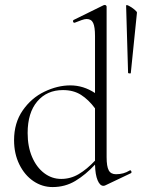

<svg xmlns="http://www.w3.org/2000/svg" viewBox="-20 -745 575 778"><path d="M507 -55Q511 -55 512.5 -50Q514 -45 510 -43L407 6Q403 8 399 8Q385 8 375.5 -14.5Q366 -37 365 -78Q327 -37 285.5 -12Q244 13 193 13Q151 13 115.5 -11Q80 -35 58.5 -78.5Q37 -122 37 -177Q37 -247 72 -297.5Q107 -348 160 -373.5Q213 -399 265 -399Q318 -399 365 -368V-599Q365 -636 357.5 -652Q350 -668 331 -668Q323 -668 310.5 -663.5Q298 -659 283 -653H281Q277 -653 276 -657.5Q275 -662 278 -664L400 -724Q402 -725 405 -725Q407 -725 409.5 -723Q412 -721 412 -718V-108Q412 -71 420.5 -55Q429 -39 450 -39Q481 -39 505 -54ZM365 -94V-306Q339 -341 308.5 -360.5Q278 -380 235 -380Q170 -380 131 -334Q92 -288 92 -206Q92 -151 110 -109Q128 -67 159 -43.5Q190 -20 228 -20Q266 -20 299 -39.5Q332 -59 365 -94ZM535 -694 510 -449Q510 -447 504.5 -447.5Q499 -448 499 -450L491 -722Q491 -727 502 -721.5Q513 -716 524 -707Q535 -698 535 -694Z"/></svg>

Font: Cormorant Infant Light
Style: Regular
Weight: 300
Designer: Christian Thalmann (Catharsis Fonts)
Version: Version 3.000